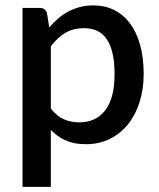

<svg xmlns="http://www.w3.org/2000/svg" viewBox="-20 -540 604 729"><path d="M299 -433Q257.5 -433 228 -415.2Q198.5 -397.5 173 -364.5V-128Q195.5 -99 222.2 -87.2Q249 -75.5 281.5 -75.5Q344.5 -75.5 379.8 -121.5Q415 -167.5 415 -258.5Q415 -305.5 407 -338.8Q399 -372 384 -393Q369 -414 347.5 -423.5Q326 -433 299 -433ZM65.5 169.5V-510H130.5Q152.5 -510 158.5 -489.5L167 -436Q183 -454.5 201 -470Q219 -485.5 239.8 -496.5Q260.5 -507.5 284.2 -513.5Q308 -519.5 335 -519.5Q378 -519.5 413 -502.2Q448 -485 473 -452Q498 -419 511.8 -370.2Q525.5 -321.5 525.5 -258.5Q525.5 -202 510.2 -153.2Q495 -104.5 466.5 -68.8Q438 -33 397.5 -12.8Q357 7.5 306 7.5Q261 7.5 229.5 -6.8Q198 -21 173 -46.5V169.5Z"/></svg>

Font: Lato
Style: Regular
Weight: 600
Designer: Lukasz Dziedzic
Foundry: tyPoland Lukasz Dziedzic
Version: Version 2.006; 2014-01-15; ttfautohint (v1.4.1)